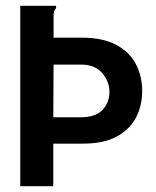

<svg xmlns="http://www.w3.org/2000/svg" viewBox="-20 -643 540 663"><path d="M50 0V-623H172Q174 -621 174 -618Q174 -614 170 -610Q166 -606 165 -590V-513H261Q335 -513 381.5 -488Q428 -463 449.5 -421Q471 -379 471 -329Q471 -278 449.5 -237Q428 -196 383 -171.5Q338 -147 266 -147H164V0ZM164 -238H258Q310 -238 334 -263.5Q358 -289 358 -326Q358 -361 333 -390.5Q308 -420 259 -420H165Z"/></svg>

Font: Inconsolata
Style: Bold
Weight: 700
Monospace: yes
Designer: Raph Levien, Cyreal, Brenton Simpson
Foundry: Raph Levien, Cyreal, Google
Version: Version 3.100; ttfautohint (v1.8.4.7-5d5b)